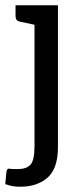

<svg xmlns="http://www.w3.org/2000/svg" viewBox="-30 -527 315 729"><path d="M47 182Q26 182 13.5 179Q1 176 -10 172L-6 129Q-4 112 3.5 113.5Q11 115 38 115Q70 115 85.5 98.5Q101 82 101 28V-433L45 -445Q29 -448 29 -466V-507H190V31Q190 113 150.5 147.5Q111 182 47 182Z"/></svg>

Font: Aleo
Style: Regular
Weight: 400
Designer: Alessio Laiso
Foundry: Alessio Laiso
Version: Version 2.001; ttfautohint (v1.8.4.7-5d5b);gftools[0.9.29]